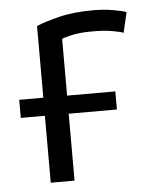

<svg xmlns="http://www.w3.org/2000/svg" viewBox="-44 -566 475 603"><g transform="rotate(-5 193.5 -264.0)"><path d="M92 0V-211H16V-268H92V-494Q118 -505 163.5 -516.5Q209 -528 273 -528Q304 -528 334 -523Q364 -518 376 -513L361 -449Q352 -453 327 -457.5Q302 -462 263 -462Q225 -462 200 -456.5Q175 -451 167 -447V-268H319V-211H167V0Z"/></g></svg>

Font: Ubuntu Sans
Style: Regular
Weight: 400
Designer: Dalton Maag Ltd
Foundry: Dalton Maag Ltd
Version: Version 1.006; ttfautohint (v1.8.4.7-5d5b)